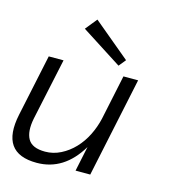

<svg xmlns="http://www.w3.org/2000/svg" viewBox="-103 -751 752 845"><g transform="rotate(15 273.0 -328.0)"><path d="M71.8 -455.1H139.2L79.1 -173.8Q66.9 -112.8 85.9 -79.3Q105 -45.9 164.1 -45.9Q201.2 -45.9 235.1 -63Q269 -80.1 296.1 -108.6Q323.2 -137.2 341.6 -174.1Q359.9 -210.9 369.1 -251L412.1 -455.1H479L382.8 0H315.9L339.8 -113.8Q265.1 11.2 141.1 11.2Q-26.9 11.2 12.2 -173.8ZM404.8 -526.9 378.9 -495.1 193.8 -613.8 236.8 -667Z"/></g></svg>

Font: Anonymous Pro
Style: Italic
Weight: 400
Italic angle: -12°
Monospace: yes
Designer: Mark Simonson
Version: Version 1.003